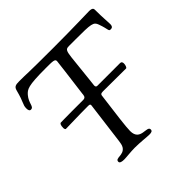

<svg xmlns="http://www.w3.org/2000/svg" viewBox="-178 -876 1047 1047"><g transform="rotate(-45 346.0 -352.5)"><path d="M29 -573C29 -562 32 -551 42 -551C67 -551 56 -584 87 -620C108 -643 120 -654 259 -654C314 -654 330 -654 330 -638C330 -633 317 -531 302 -415C301 -403 301 -387 281 -387H189C140 -387 128 -386 108 -386C102 -386 96 -378 96 -355C96 -348 100 -342 102 -342C141 -342 189 -345 276 -345C289 -345 292 -343 292 -335C292 -333 291 -330 261 -93C259 -78 257 -63 250 -52C226 -15 178 -42 178 -13C178 -2 193 1 210 1C228 1 264 -4 296 -4C340 -4 383 2 403 2C419 2 428 -1 428 -13C428 -45 342 -5 342 -86C342 -119 354 -207 369 -324C370 -338 372 -344 390 -344C466 -344 553 -343 568 -343C573 -343 579 -358 579 -370C579 -379 576 -387 566 -387H390C381 -387 379 -393 379 -401C379 -405 380 -409 384 -445C407 -643 396 -650 438 -650H483C607 -650 621 -648 632 -617C652 -562 643 -553 659 -553C668 -553 678 -555 678 -576C678 -595 674 -629 674 -687C674 -696 674 -707 646 -707C612 -707 535 -703 365 -703C144 -703 177 -706 107 -706C77 -706 67 -702 61 -680C41 -602 29 -604 29 -573Z"/></g></svg>

Font: OFL Sorts Mill Goudy
Style: Italic
Weight: 500
Italic angle: -6°
Version: Version 003.000